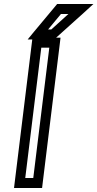

<svg xmlns="http://www.w3.org/2000/svg" viewBox="-20 -913 486 958"><path d="M146 -25H106L186 -675H226L146 -25ZM387 -893H278H265L256 -882L150 -755L118 -716H141L139 -700L53 0L50 25H75H165H190L193 0L279 -700L282 -725H260L399 -850L446 -893H387ZM321 -843 236 -766H220L284 -843H321Z"/></svg>

Font: Gamestation Text Outline
Style: Italic
Weight: 400
Designer: Jonas Hecksher
Foundry: Jonas Hecksher, Playtypeª, e-types AS
Version: Version 1.003